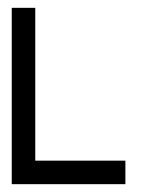

<svg xmlns="http://www.w3.org/2000/svg" viewBox="-20 -470 420 490"><path d="M10 -450H70V-60H300V0H10Z"/></svg>

Font: SOV_Station
Style: Bold
Weight: 700
Version: Version 1.00